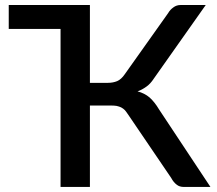

<svg xmlns="http://www.w3.org/2000/svg" viewBox="-20 -740 857 760"><path d="M609.4 -307.1 813 0H708Q690.4 0 679.7 -8.8Q667 -18.1 657.7 -35.6L486.8 -287.1Q477.1 -301.3 474.1 -304.2Q468.3 -310.1 459.5 -314.9Q452.1 -318.4 441.4 -320.8Q432.1 -322.3 418.9 -322.3H335.9V0H219.7V-625.5H14.6V-720.2H335.9V-412.1H407.2Q427.2 -412.1 443.8 -418.9Q460.4 -426.3 473.6 -445.8L645.5 -688Q653.3 -701.7 666.5 -710.9Q678.7 -720.2 695.3 -720.2H794.4L588.4 -428.2Q575.7 -408.7 560.1 -397.5Q542 -384.3 524.4 -378.4Q552.2 -371.1 572.3 -354Q592.3 -335.9 609.4 -307.1Z"/></svg>

Font: Lato-SemiBold
Style: Regular
Weight: 500
Designer: Lukasz Dziedzic with Adam Twardoch and Botio Nikoltchev
Foundry: tyPoland Lukasz Dziedzic
Version: ""